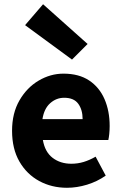

<svg xmlns="http://www.w3.org/2000/svg" viewBox="-20 -869 573 901"><path d="M294.4 12.2Q222.7 12.2 164.1 -19.5Q105.5 -51.3 71 -111.1Q36.6 -170.9 36.6 -255.4Q36.6 -337.9 71.3 -397.9Q106 -458 161.4 -490.7Q216.8 -523.4 277.8 -523.4Q350.1 -523.4 398.2 -491.5Q446.3 -459.5 470.5 -403.8Q494.6 -348.1 494.6 -277.8Q494.6 -258.3 492.7 -240Q490.7 -221.7 488.3 -211.9H181.2Q190.9 -155.8 227.1 -128.2Q263.2 -100.6 314.9 -100.6Q344.7 -100.6 372.8 -109.1Q400.9 -117.7 428.7 -133.8L476.1 -44.9Q436.5 -17.1 388.7 -2.4Q340.8 12.2 294.4 12.2ZM179.2 -310.1H367.7Q367.7 -354 347.2 -382.1Q326.7 -410.2 281.2 -410.2Q244.1 -410.2 215.6 -384.8Q187 -359.4 179.2 -310.1ZM317.9 -589.4 97.7 -751 182.1 -849.1 391.1 -662.6Z"/></svg>

Font: Akatab Black
Style: Regular
Weight: 900
Designer: SIL Global
Foundry: SIL Global
Version: Version 4.000